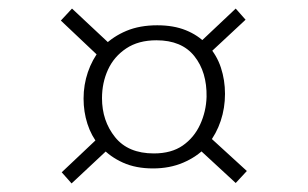

<svg xmlns="http://www.w3.org/2000/svg" viewBox="-20 -527 719 448"><path d="M556 -128 530 -100 439 -184 460 -183Q439 -161 407.5 -147.5Q376 -134 337 -134Q297 -134 267 -147.5Q237 -161 217 -183L239 -185L147 -99L124 -125L214 -210L211 -188Q193 -210 184 -238Q175 -266 175 -297Q175 -329 185 -358.5Q195 -388 214 -412V-392L122 -479L148 -507L241 -420H222Q244 -442 275 -455Q306 -468 347 -468Q385 -468 413.5 -456.5Q442 -445 461 -425L442 -424L530 -507L553 -481L465 -399L466 -420Q486 -398 495.5 -369Q505 -340 505 -308Q505 -275 495 -245Q485 -215 466 -191L463 -213ZM339 -169Q380 -169 406.5 -187.5Q433 -206 447 -236.5Q461 -267 462 -301Q463 -359 433.5 -396Q404 -433 345 -433Q303 -433 274.5 -414Q246 -395 232 -364.5Q218 -334 218 -298Q218 -245 248.5 -207Q279 -169 339 -169Z"/></svg>

Font: Bitter Thin Light
Style: Regular
Weight: 300
Version: Version 2.002